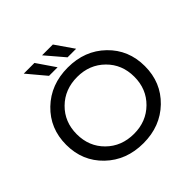

<svg xmlns="http://www.w3.org/2000/svg" viewBox="-222 -1081 1283 1283"><g transform="rotate(-45 420.0 -439.5)"><path d="M374 -757H293L184 -887H285ZM549 -757H468L357 -887H459ZM421 8Q260 8 154 -94Q48 -196 48 -350Q48 -504 154 -606Q260 -708 421 -708Q581 -708 686.5 -606Q792 -504 792 -350Q792 -196 686.5 -94Q581 8 421 8ZM421 -81Q537 -81 614.5 -157.5Q692 -234 692 -350Q692 -466 614.5 -542.5Q537 -619 421 -619Q303 -619 225.5 -542.5Q148 -466 148 -350Q148 -234 225.5 -157.5Q303 -81 421 -81Z"/></g></svg>

Font: false
Style: Regular
Weight: 500
Designer: Julieta Ulanovsky
Foundry: Julieta Ulanovsky
Version: Version 7.222;hotconv 1.0.109;makeotfexe 2.5.65596